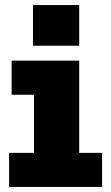

<svg xmlns="http://www.w3.org/2000/svg" viewBox="-20 -740 440 760"><path d="M110.5 -720H293.5V-559H110.5ZM16 0V-135H114.5V-365H26V-500H293.5V-135H384V0Z"/></svg>

Font: Trispace SemiCondensed ExtraBold
Style: Regular
Weight: 800
Width: 4
Designer: Tyler Finck
Foundry: Etcetera Type Company
Version: Version 1.210; ttfautohint (v1.8.3)